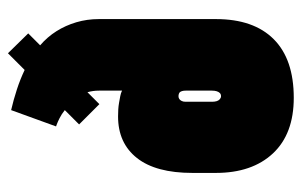

<svg xmlns="http://www.w3.org/2000/svg" viewBox="-158 -592 759 483"><g transform="rotate(-90 221.5 -350.5)"><path d="M287 -668Q264 -679 238 -687.5Q212 -696 186 -702L145 -589Q145 -589 150.5 -587Q156 -585 166 -580Q176 -575 186 -567L150 -531L201 -480L231 -510Q233 -503 234 -496Q235 -489 235 -481V-423Q229 -426 221 -427.5Q213 -429 204.5 -430.5Q196 -432 187.5 -432.5Q179 -433 170 -433Q103 -433 65.5 -385.5Q28 -338 28 -246V-187Q28 -96 77 -43.5Q126 9 217 9Q314 9 364.5 -41.5Q415 -92 415 -187V-481Q415 -511 407 -538Q399 -565 384.5 -588Q370 -611 349 -629L379 -659L329 -710ZM221 -174Q217 -174 213.5 -177Q210 -180 208.5 -185Q207 -190 207 -197V-263Q207 -269 209 -273Q211 -277 214 -279Q217 -281 221 -281Q224 -281 227 -280Q230 -279 231.5 -277Q233 -275 234 -271.5Q235 -268 235 -263V-197Q235 -190 233.5 -185Q232 -180 229 -177Q226 -174 221 -174Z"/></g></svg>

Font: Advent Pro Black
Style: Regular
Weight: 900
Version: Version 3.000